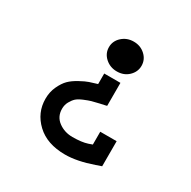

<svg xmlns="http://www.w3.org/2000/svg" viewBox="-137 -598 859 862"><g transform="rotate(30 293.0 -167.0)"><path d="M475.6 -38.1V91.8Q473.6 92.8 447.3 101.6Q366.2 129.9 304.7 129.9Q210.9 129.9 157.2 79.1Q103.5 28.3 103.5 -43.9Q103.5 -79.1 117.2 -108.4Q130.9 -137.7 147.5 -154.3Q164.1 -170.9 191.9 -186Q219.7 -201.2 234.9 -206.1Q250 -210.9 275.4 -218.8V-273.4H359.4V-154.3L355.5 -153.3Q352.5 -152.3 351.6 -152.3Q331.1 -147.5 325.2 -146.5Q299.8 -140.6 287.6 -137.2Q275.4 -133.8 252.9 -124.5Q230.5 -115.2 219.7 -105.5Q209 -95.7 199.7 -79.1Q190.4 -62.5 190.4 -42Q190.4 -1 221.7 22Q252.9 44.9 293.9 44.9Q341.8 44.9 371.1 35.2L390.6 28.3V-38.1ZM319.3 -309.6Q284.2 -309.6 259.3 -332Q234.4 -354.5 234.4 -386.7Q234.4 -418.9 259.3 -441.4Q284.2 -463.9 319.3 -463.9Q354.5 -463.9 378.9 -441.4Q403.3 -418.9 403.3 -386.7Q403.3 -355.5 379.4 -332.5Q355.5 -309.6 319.3 -309.6Z"/></g></svg>

Font: Thabit-Bold
Style: Bold
Weight: 700
Designer: Regenerated by Nadim Shaikli
Foundry: MAK Alagha
Version: 0.01